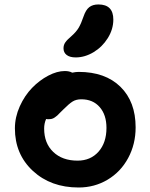

<svg xmlns="http://www.w3.org/2000/svg" viewBox="-20 -855 675 862"><path d="M319.8 -597.2Q293.5 -597.2 279.3 -608.2Q265.1 -619.1 265.1 -638.2Q265.1 -653.3 273.4 -665Q281.7 -676.8 300.8 -692.9Q322.3 -711.9 333.3 -730.5Q344.2 -749 355 -780.8Q365.2 -811 380.9 -823Q396.5 -835 421.9 -835Q488.8 -835 488.8 -767.1Q488.8 -723.6 463.9 -683.8Q439 -644 399.9 -620.6Q360.8 -597.2 319.8 -597.2ZM333 -13.2Q208 -13.2 127.4 -87.9Q46.9 -162.6 46.9 -278.8Q46.9 -329.1 68.8 -377.7Q90.8 -426.3 124 -460.4Q157.2 -494.6 196.8 -515.4Q236.3 -536.1 271 -536.1Q291 -536.1 304.2 -528.8Q321.3 -532.2 333 -532.2Q452.6 -532.2 520.8 -465.3Q588.9 -398.4 588.9 -283.2Q588.9 -207.5 555.4 -145.5Q522 -83.5 463.1 -48.3Q404.3 -13.2 333 -13.2ZM178.2 -277.8Q178.2 -211.9 219 -172.9Q259.8 -133.8 328.1 -133.8Q386.7 -133.8 422.4 -174.1Q458 -214.4 458 -280.8Q458 -339.4 427.5 -374.3Q397 -409.2 345.2 -409.2Q321.8 -409.2 305.9 -399.2Q290 -389.2 266.1 -365.2Q260.7 -360.4 250.7 -350.1Q240.7 -339.8 237.1 -336.4Q233.4 -333 226.1 -327.9Q218.8 -322.8 212.2 -321.3Q205.6 -319.8 196.8 -319.8Q189.9 -319.8 187 -320.8Q178.2 -300.8 178.2 -277.8Z"/></svg>

Font: Shantell Sans Bouncy
Style: Regular
Weight: 600
Designer: Stephen Nixon, Anya Danilova, Shantell Martin
Foundry: Arrow Type
Version: Version 1.006;[9816181b4]